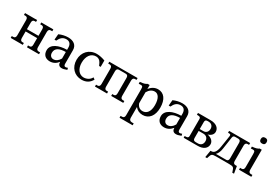

<svg xmlns="http://www.w3.org/2000/svg" viewBox="61 -1924 4850 3389"><g transform="rotate(30 2485.5 -230.0)"><path d="M208 -96V-230H443V-96C443 -59 429 -38 399 -38H368V0H614V-38H583C553 -38 536 -59 536 -96V-410C536 -447 553 -468 583 -468H614V-506H368V-468H399C429 -468 443 -447 443 -410V-277L208 -276V-410C208 -447 223 -468 253 -468H283V-506H37V-468H68C98 -468 115 -447 115 -410V-96C115 -59 98 -38 68 -38H37V0H283V-38H253C223 -38 208 -59 208 -96Z M913 -516C855 -516 789 -502 731 -475L721 -360H756C788 -428 828 -471 904 -471C966 -471 1004 -432 1004 -357V-315C840 -314 694 -253 694 -130C694 -37 751 15 840 15C907 15 963 -17 1004 -70V-69C1004 -19 1028 14 1081 14C1107 14 1128 11 1185 -11L1176 -48C1155 -39 1143 -37 1130 -37C1109 -37 1097 -54 1097 -85V-361C1097 -463 1023 -516 913 -516ZM797 -139C797 -233 878 -270 1004 -271V-138C973 -82 928 -49 876 -49C829 -49 797 -83 797 -139Z M1636 -351H1668V-481C1612 -502 1551 -516 1497 -516C1343 -516 1236 -404 1236 -248C1236 -92 1341 15 1485 15C1586 15 1649 -31 1687 -102L1651 -128C1623 -69 1559 -38 1499 -38C1405 -38 1340 -124 1340 -248C1340 -381 1404 -471 1507 -471C1553 -471 1588 -449 1611 -404C1618 -391 1625 -377 1636 -351Z M1925 -96V-410C1925 -447 1940 -468 1973 -468H2113C2146 -468 2160 -447 2160 -410V-96C2160 -59 2146 -38 2116 -38H2085V0H2331V-38H2300C2270 -38 2253 -59 2253 -96V-410C2253 -447 2270 -468 2300 -468H2331V-506H1754V-468H1785C1815 -468 1832 -447 1832 -410V-96C1832 -59 1815 -38 1785 -38H1754V0H2000V-38H1970C1940 -38 1925 -59 1925 -96Z M2577 164V-58C2613 -11 2666 15 2731 15C2860 15 2940 -88 2940 -251C2940 -421 2866 -516 2747 -516C2679 -516 2620 -482 2577 -424V-506H2535C2504 -484 2477 -475 2398 -467V-429C2474 -435 2484 -430 2484 -363V164C2484 201 2467 222 2437 222H2405V260H2672V222H2636C2599 222 2577 201 2577 164ZM2577 -135V-358C2612 -419 2660 -452 2716 -452C2787 -452 2836 -381 2836 -243C2836 -111 2779 -43 2696 -43C2640 -43 2598 -75 2577 -135Z M3241 -516C3183 -516 3117 -502 3059 -475L3049 -360H3084C3116 -428 3156 -471 3232 -471C3294 -471 3332 -432 3332 -357V-315C3168 -314 3022 -253 3022 -130C3022 -37 3079 15 3168 15C3235 15 3291 -17 3332 -70V-69C3332 -19 3356 14 3409 14C3435 14 3456 11 3513 -11L3504 -48C3483 -39 3471 -37 3458 -37C3437 -37 3425 -54 3425 -85V-361C3425 -463 3351 -516 3241 -516ZM3125 -139C3125 -233 3206 -270 3332 -271V-138C3301 -82 3256 -49 3204 -49C3157 -49 3125 -83 3125 -139Z M3562 0H3849C3965 0 4031 -57 4031 -136C4031 -195 3983 -245 3899 -261C3962 -278 4001 -321 4001 -371C4001 -450 3934 -506 3819 -506H3562V-468H3587C3622 -468 3638 -454 3638 -426V-78C3638 -50 3622 -36 3587 -36H3562ZM3731 -92V-237H3826C3890 -237 3926 -196 3926 -138C3926 -79 3890 -39 3830 -39H3784C3747 -39 3731 -56 3731 -92ZM3731 -275V-416C3731 -451 3743 -467 3782 -467H3798C3859 -467 3896 -430 3896 -373C3896 -314 3862 -275 3805 -275Z M4196 -506V-468H4221C4246 -468 4254 -455 4250 -427L4214 -197C4194 -64 4148 -38 4101 -38H4087L4063 105H4100L4105 88C4129 13 4133 0 4223 0H4490C4580 0 4583 13 4608 88L4613 105H4649L4625 -38H4594C4564 -38 4547 -59 4547 -96V-410C4547 -447 4564 -468 4594 -468H4625V-506ZM4197 -38C4227 -66 4250 -113 4260 -185L4295 -424C4299 -453 4311 -468 4343 -468H4406C4439 -468 4454 -447 4454 -410V-96C4454 -59 4439 -38 4409 -38Z M4862 -96V-506H4820C4789 -484 4762 -475 4683 -467V-429C4759 -435 4769 -430 4769 -363V-96C4769 -59 4752 -38 4722 -38H4690V0H4941V-38H4909C4879 -38 4862 -59 4862 -96ZM4752 -658C4752 -623 4772 -603 4807 -603H4814C4850 -603 4870 -623 4870 -658V-665C4870 -700 4850 -720 4814 -720H4807C4772 -720 4752 -700 4752 -665Z"/></g></svg>

Font: LT Superior Serif Medium
Style: Regular
Weight: 500
Designer: Daniel Lyons
Foundry: LyonsType
Version: Version 2.120;FEAKit 1.0